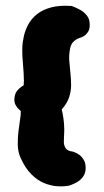

<svg xmlns="http://www.w3.org/2000/svg" viewBox="-20 -661 366 675"><path d="M221 -8Q221 -8 209 -6.5Q197 -5 178 -6.5Q159 -8 136 -17Q113 -26 91 -47.5Q69 -69 52 -107Q43 -127 42.5 -151.5Q42 -176 45 -200.5Q48 -225 51 -244Q54 -263 53 -271Q53 -271 46.5 -276.5Q40 -282 34.5 -292.5Q29 -303 31 -318Q33 -334 41 -343Q49 -352 56 -356.5Q63 -361 63 -361Q63 -361 63.5 -364Q64 -367 64 -376.5Q64 -386 63 -406Q62 -426 59 -459Q58 -474 58.5 -493.5Q59 -513 64 -534.5Q69 -556 80 -576Q91 -596 110.5 -611.5Q130 -627 160 -635Q190 -643 232 -640Q232 -640 241 -636.5Q250 -633 262.5 -626Q275 -619 284.5 -607.5Q294 -596 295 -581Q297 -560 289.5 -549Q282 -538 274.5 -534Q267 -530 267 -530Q267 -530 262 -528.5Q257 -527 249.5 -523Q242 -519 236 -512Q230 -505 227 -493Q222 -470 223.5 -448Q225 -426 227.5 -404.5Q230 -383 230 -361.5Q230 -340 223 -319Q216 -298 197 -276Q197 -276 200 -262.5Q203 -249 205 -227Q207 -205 205 -179Q205 -175 204.5 -163Q204 -151 210.5 -140.5Q217 -130 236 -128Q236 -128 243 -125.5Q250 -123 259 -116.5Q268 -110 275 -98Q282 -86 281 -66Q280 -50 271 -38.5Q262 -27 250.5 -20.5Q239 -14 230 -11Q221 -8 221 -8Z"/></svg>

Font: Sour Gummy Black
Style: Regular
Weight: 900
Designer: Stefie Justprince
Foundry: Eifetstype
Version: Version 1.000